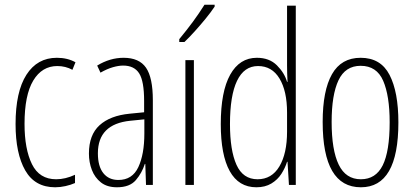

<svg xmlns="http://www.w3.org/2000/svg" viewBox="-20 -784 1755 814"><path d="M214 10Q128 10 87 -61.5Q46 -133 46 -258Q46 -395 92 -467Q138 -539 221 -539Q266 -539 300 -520L287 -488Q258 -504 223 -504Q158 -504 121 -442.5Q84 -381 84 -259Q84 -152 115.5 -88Q147 -24 218 -24Q257 -24 298 -43V-8Q280 0 257.5 5Q235 10 214 10Z M504 -539Q570 -539 599 -497Q628 -455 628 -359V0H599L596 -89H594Q582 -51 556 -20.5Q530 10 476 10Q434 10 408 -10.5Q382 -31 369.5 -63.5Q357 -96 357 -133Q357 -212 402 -253Q447 -294 530 -302L591 -308V-356Q591 -440 570 -473Q549 -506 502 -506Q483 -506 458.5 -499Q434 -492 406 -476L392 -506Q446 -539 504 -539ZM532 -272Q395 -258 395 -134Q395 -79 418 -50Q441 -21 482 -21Q541 -21 566.5 -75.5Q592 -130 592 -218V-278Z M802 0H766V-529H802ZM890 -756Q874 -732 851.5 -704.5Q829 -677 805 -650.5Q781 -624 762 -606H740V-618Q773 -658 798 -692Q823 -726 847 -764H890Z M1067 10Q992 10 954 -58.5Q916 -127 916 -258Q916 -396 956 -467.5Q996 -539 1069 -539Q1122 -539 1154 -507Q1186 -475 1197 -437H1199Q1198 -456 1197.5 -473Q1197 -490 1197 -506V-760H1234V0H1205L1199 -98H1197Q1189 -72 1173 -47Q1157 -22 1130.5 -6Q1104 10 1067 10ZM1072 -24Q1132 -24 1164.5 -78.5Q1197 -133 1197 -226V-307Q1197 -398 1165 -451Q1133 -504 1074 -504Q1015 -504 985 -441.5Q955 -379 955 -258Q955 -147 982.5 -85.5Q1010 -24 1072 -24Z M1669 -265Q1669 10 1510 10Q1348 10 1348 -267Q1348 -400 1387.5 -469.5Q1427 -539 1509 -539Q1594 -539 1631.5 -466.5Q1669 -394 1669 -265ZM1386 -267Q1386 -148 1416 -86Q1446 -24 1510 -24Q1573 -24 1602.5 -83Q1632 -142 1632 -266Q1632 -378 1604.5 -441.5Q1577 -505 1509 -505Q1444 -505 1415 -443.5Q1386 -382 1386 -267Z"/></svg>

Font: Noto Sans Myanmar UI ExtraCondensed ExtraLight
Style: Regular
Weight: 200
Width: 2
Designer: Monotype Design Team
Foundry: Monotype Imaging Inc.
Version: Version 2.103; ttfautohint (v1.8.4.7-5d5b)